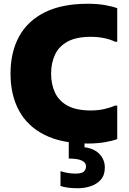

<svg xmlns="http://www.w3.org/2000/svg" viewBox="-20 -752 688 1022"><path d="M36 -360Q36 -474 81.5 -557.5Q127 -641 218.5 -686.5Q310 -732 448 -732Q499 -732 541 -724.5Q583 -717 604 -708V-530H592Q571 -541 537 -548.5Q503 -556 464 -556Q386 -556 339.5 -530.5Q293 -505 272.5 -460.5Q252 -416 252 -360Q252 -304 272.5 -259.5Q293 -215 339.5 -189.5Q386 -164 464 -164Q503 -164 537 -172Q571 -180 592 -190H604V-12Q583 -3 541 4.5Q499 12 448 12Q310 12 218.5 -33.5Q127 -79 81.5 -162.5Q36 -246 36 -360ZM430 -24V32Q481 38 509.5 68Q538 98 538 140Q538 180 517 204Q496 228 463 239Q430 250 394 250Q338 250 302 238V160H306Q342 172 382 172Q415 172 426.5 161Q438 150 438 134Q438 114 416 103Q394 92 346 92V-24Z"/></svg>

Font: Kufam Black
Style: Regular
Weight: 900
Designer: Wael Morcos, Artur Schmal
Foundry: Original Type
Version: Version 1.301; ttfautohint (v1.8.3)